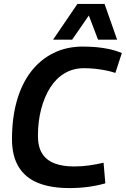

<svg xmlns="http://www.w3.org/2000/svg" viewBox="-20 -947 640 977"><path d="M333 10Q238 10 173 -16.5Q108 -43 74.5 -98.5Q41 -154 41 -239Q41 -346 65.5 -433Q90 -520 137 -581.5Q184 -643 251 -676.5Q318 -710 401 -710Q437 -710 470.5 -707Q504 -704 536.5 -697Q569 -690 600 -677L567 -576Q543 -584 517.5 -589Q492 -594 464 -597Q436 -600 408 -600Q353 -600 309.5 -574.5Q266 -549 236 -502Q206 -455 189.5 -392Q173 -329 173 -256Q173 -199 195 -165Q217 -131 258 -115.5Q299 -100 357 -100Q398 -100 435.5 -105.5Q473 -111 507 -119L516 -14Q473 -2 428.5 4Q384 10 333 10ZM250 -745 374 -927H512L576 -745H479L432 -868L347 -745Z"/></svg>

Font: Georama ExtraCondensed Thin SemiBold
Style: Italic
Weight: 600
Italic angle: -9°
Version: Version 1.001